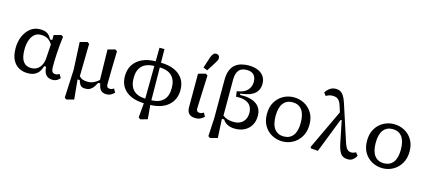

<svg xmlns="http://www.w3.org/2000/svg" viewBox="-67 -1411 4979 2238"><g transform="rotate(15 2422.5 -292.0)"><path d="M153 -244Q153 -147 186.5 -101.5Q220 -56 283 -56Q348 -56 384 -101Q420 -146 424 -210L435 -381Q412 -420 379 -440Q346 -460 293 -460Q248 -460 217 -432.5Q186 -405 169.5 -356Q153 -307 153 -244ZM256 12Q201 12 153.5 -13Q106 -38 77.5 -92.5Q49 -147 49 -236Q49 -313 76.5 -377.5Q104 -442 153.5 -481Q203 -520 269 -520Q320 -520 347 -506Q374 -492 388 -472.5Q402 -453 410 -436H437L438 -496L525 -520L549 -504Q542 -455 537 -400Q532 -345 529 -292Q526 -239 525 -195Q524 -151 525 -124Q526 -60 575 -60Q593 -60 604 -66Q615 -72 622 -76L648 -32Q634 -14 612 -1Q590 12 557 12Q531 12 507 1Q483 -10 467 -38Q451 -66 449 -116H425Q418 -90 401.5 -60Q385 -30 351 -9Q317 12 256 12Z M1208 12Q1162 12 1139 -15Q1116 -42 1109 -92H1084Q1072 -68 1056.5 -44Q1041 -20 1016.5 -4Q992 12 952 12Q910 12 892 -13Q874 -38 868 -68H841L864 168L776 192L752 176L768 -164L752 -496L840 -520L864 -504Q862 -406 860.5 -308Q859 -210 857 -112Q876 -90 900 -81Q924 -72 960 -72Q1001 -72 1035.5 -89Q1070 -106 1095 -130L1088 -496L1176 -520L1200 -504Q1198 -403 1195 -302Q1192 -201 1192 -100Q1192 -82 1201.5 -71Q1211 -60 1230 -60Q1247 -60 1259 -65Q1271 -70 1280 -76L1304 -32Q1286 -14 1263.5 -1Q1241 12 1208 12Z M1468 -254Q1468 -63 1661 -56L1665 -452Q1468 -446 1468 -254ZM1928 -254Q1928 -446 1731 -452L1735 -56Q1928 -63 1928 -254ZM1644 176 1659 0Q1520 -4 1442 -69.5Q1364 -135 1364 -250Q1364 -328 1400 -385Q1436 -442 1503.5 -474.5Q1571 -507 1666 -508L1668 -672H1728L1730 -508Q1873 -506 1952.5 -440Q2032 -374 2032 -258Q2032 -143 1954.5 -74Q1877 -5 1737 0L1752 168L1668 192Z M2284 12Q2180 12 2180 -92V-496L2268 -520L2292 -504Q2289 -432 2286 -363.5Q2283 -295 2281 -239Q2279 -183 2277.5 -146Q2276 -109 2276 -100Q2276 -82 2285.5 -71Q2295 -60 2314 -60Q2331 -60 2343 -65Q2355 -70 2364 -76L2388 -32Q2373 -17 2348 -2.5Q2323 12 2284 12ZM2223 -582 2266 -714Q2287 -776 2324 -776Q2344 -776 2356 -765Q2368 -754 2368 -734Q2368 -718 2361.5 -704.5Q2355 -691 2344 -674L2273 -562Z M2593 -528V-101Q2644 -60 2729 -60Q2798 -60 2837.5 -101Q2877 -142 2877 -208Q2877 -252 2858 -286Q2839 -320 2795 -338Q2751 -356 2677 -352L2669 -416Q2756 -428 2794.5 -470.5Q2833 -513 2833 -570Q2833 -627 2804 -656.5Q2775 -686 2721 -686Q2685 -686 2656 -673Q2627 -660 2610 -626Q2593 -592 2593 -528ZM2485 176 2497 -44V-504Q2497 -576 2516 -622.5Q2535 -669 2568 -695Q2601 -721 2642.5 -731.5Q2684 -742 2729 -742Q2789 -742 2836 -723.5Q2883 -705 2910 -667.5Q2937 -630 2937 -574Q2937 -502 2885.5 -457Q2834 -412 2717 -400V-384Q2840 -390 2910.5 -343Q2981 -296 2981 -200Q2981 -136 2953.5 -88.5Q2926 -41 2876.5 -14.5Q2827 12 2761 12Q2704 12 2666 -9Q2628 -30 2613 -60H2585L2597 168L2509 192Z M3333 12Q3265 12 3206.5 -19Q3148 -50 3112.5 -109Q3077 -168 3077 -252Q3077 -336 3112.5 -396Q3148 -456 3206.5 -488Q3265 -520 3333 -520Q3401 -520 3459.5 -489Q3518 -458 3553.5 -399.5Q3589 -341 3589 -258Q3589 -175 3553.5 -114.5Q3518 -54 3459.5 -21Q3401 12 3333 12ZM3333 -48Q3405 -48 3445 -99Q3485 -150 3485 -252Q3485 -357 3445 -408.5Q3405 -460 3333 -460Q3261 -460 3221 -409Q3181 -358 3181 -256Q3181 -151 3221 -99.5Q3261 -48 3333 -48Z M4125 16Q4065 16 4037 -21.5Q4009 -59 3993 -136L3938 -406H3925L3762 11L3676 4L3669 -12L3894 -489L3873 -556Q3860 -599 3844 -619.5Q3828 -640 3808.5 -647Q3789 -654 3765 -654Q3741 -654 3722 -648Q3703 -642 3685 -630L3657 -666Q3678 -699 3708.5 -720.5Q3739 -742 3781 -742Q3829 -742 3859 -709.5Q3889 -677 3913 -602L4053 -172Q4071 -115 4091 -93.5Q4111 -72 4141 -72Q4159 -72 4172 -77Q4185 -82 4197 -88L4225 -52Q4210 -25 4185.5 -4.5Q4161 16 4125 16Z M4541 12Q4473 12 4414.5 -19Q4356 -50 4320.5 -109Q4285 -168 4285 -252Q4285 -336 4320.5 -396Q4356 -456 4414.5 -488Q4473 -520 4541 -520Q4609 -520 4667.5 -489Q4726 -458 4761.5 -399.5Q4797 -341 4797 -258Q4797 -175 4761.5 -114.5Q4726 -54 4667.5 -21Q4609 12 4541 12ZM4541 -48Q4613 -48 4653 -99Q4693 -150 4693 -252Q4693 -357 4653 -408.5Q4613 -460 4541 -460Q4469 -460 4429 -409Q4389 -358 4389 -256Q4389 -151 4429 -99.5Q4469 -48 4541 -48Z"/></g></svg>

Font: Source Serif 4 Caption
Style: Regular
Weight: 400
Designer: Frank Grießhammer
Foundry: Adobe Systems Incorporated
Version: Version 4.004;hotconv 1.0.117;makeotfexe 2.5.65602